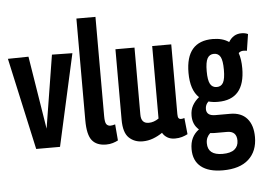

<svg xmlns="http://www.w3.org/2000/svg" viewBox="-61 -822 1544 1124"><g transform="rotate(-5 711.0 -260.0)"><path d="M126 0 7 -540 128 -542 197 -113 266 -542 386 -540 266 0Z M539 -740V-157Q539 -120 547.5 -109Q556 -98 571 -98Q582 -98 599 -103L607 -8Q594 -1 576 4.5Q558 10 537 10Q481 10 454 -23.5Q427 -57 427 -142V-740Z M751 10Q703 10 671 -20.5Q639 -51 639 -127V-541H751V-147Q751 -95 796 -95Q826 -95 855 -115V-541H967V-131Q967 -113 972 -107Q977 -101 985 -101Q996 -101 1006 -105L1016 -9Q1001 -1 982.5 4.5Q964 10 941 10Q915 10 896.5 -1Q878 -12 868 -30Q842 -12 812.5 -1Q783 10 751 10Z M1211 -182Q1180 -182 1155 -189Q1136 -172 1136 -146Q1136 -106 1188 -106H1275Q1340 -106 1374 -67Q1408 -28 1408 42Q1408 125 1356 172.5Q1304 220 1204 220Q1121 220 1076.5 184.5Q1032 149 1032 81Q1032 43 1045.5 15.5Q1059 -12 1085 -31Q1049 -62 1049 -114Q1049 -149 1063.5 -174.5Q1078 -200 1102 -219Q1053 -265 1053 -366Q1053 -551 1211 -551Q1269 -551 1306 -525Q1333 -570 1382 -570Q1404 -570 1420 -562L1405 -465Q1400 -466 1395 -466.5Q1390 -467 1383 -467Q1368 -467 1356 -456Q1369 -418 1369 -366Q1369 -182 1211 -182ZM1211 -269Q1237 -269 1249 -291Q1261 -313 1261 -366Q1261 -420 1249 -442Q1237 -464 1211 -464Q1185 -464 1172.5 -442Q1160 -420 1160 -366Q1160 -313 1172.5 -291Q1185 -269 1211 -269ZM1124 54Q1124 124 1211 124Q1258 124 1281 105.5Q1304 87 1304 54Q1304 -2 1248 -2H1176Q1162 -2 1149 -4Q1137 7 1130.5 21Q1124 35 1124 54Z"/></g></svg>

Font: Georama Condensed SemiBold
Style: Regular
Weight: 600
Width: 3
Designer: Jean-Baptiste Levee
Foundry: Production Type
Version: Version 1.000